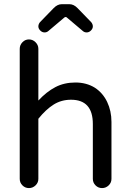

<svg xmlns="http://www.w3.org/2000/svg" viewBox="-20 -911 635 936"><path d="M76.2 -39.1V-672.9Q76.2 -691.4 89.4 -705.1Q102.5 -718.8 121.1 -718.8Q139.6 -718.8 153.3 -705.1Q167 -691.4 167 -672.9V-420.9Q207 -463.9 250 -486.3Q293 -508.8 347.7 -508.8Q401.4 -508.8 442.4 -483.4Q481.4 -458 502.4 -414.1Q523.4 -370.1 523.4 -316.4V-39.1Q523.4 -20.5 509.8 -7.3Q496.1 5.9 477.5 5.9Q459 5.9 445.8 -7.3Q432.6 -20.5 432.6 -39.1V-306.6Q432.6 -424.8 326.2 -424.8Q279.3 -424.8 241.7 -401.4Q204.1 -377.9 167 -332V-39.1Q167 -20.5 153.3 -7.3Q139.6 5.9 121.1 5.9Q102.5 5.9 89.4 -7.3Q76.2 -20.5 76.2 -39.1ZM174.8 -802.7 241.2 -871.1Q259.8 -890.6 281.2 -890.6H318.4Q339.8 -890.6 358.4 -871.1L424.8 -802.7Q432.6 -793 432.6 -782.2Q432.6 -771.5 423.3 -762.2Q414.1 -752.9 402.3 -752.9Q391.6 -752.9 383.8 -759.8L307.6 -824.2Q304.7 -828.1 299.8 -828.1Q295.9 -828.1 292 -824.2L215.8 -759.8Q208 -752.9 197.3 -752.9Q185.5 -752.9 176.3 -762.2Q167 -771.5 167 -782.2Q167 -793 174.8 -802.7Z"/></svg>

Font: jf-openhuninn-2.0
Style: Regular
Weight: 400
Designer: [Kosugi Maru]
Designed by MOTOYA      

[Varela Round]
Joe Prince (Latin component); Avraham Cornfeld (Hebrew component)
Foundry: justfont CO.,LTD.
Version: 2.0